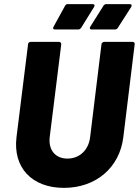

<svg xmlns="http://www.w3.org/2000/svg" viewBox="-20 -903 673 931"><path d="M247 -760H359C365 -760 370 -763 374 -769L436 -869C441 -878 438 -883 429 -883H309C303 -883 298 -881 295 -874L240 -774C235 -765 238 -760 247 -760ZM425 -760H538C543 -760 549 -763 552 -769L616 -869C621 -877 618 -883 609 -883H495C490 -883 484 -880 481 -874L418 -774C413 -765 416 -760 425 -760ZM290 8C445 8 560 -90 578 -238L633 -688C634 -695 630 -700 623 -700H486C479 -700 473 -695 472 -688L417 -238C410 -176 366 -134 307 -134C248 -134 214 -176 221 -238L277 -688C277 -695 273 -700 266 -700H129C122 -700 116 -695 116 -688L60 -238C42 -90 135 8 290 8Z"/></svg>

Font: Barlow ExtraBold
Style: Italic
Weight: 800
Italic angle: -7°
Designer: Jeremy Tribby
Foundry: Tribby Type
Version: Version 1.422;hotconv 1.0.109;makeotfexe 2.5.65596